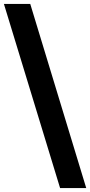

<svg xmlns="http://www.w3.org/2000/svg" viewBox="-28 -728 462 984"><path d="M-8 -708H127L414 236H280Z"/></svg>

Font: MartelSansBold
Style: Bold
Weight: 700
Designer: Dan Reynolds and Mathieu Réguer
Foundry: Dan Reynolds and Mathieu Réguer
Version: Version 1.002; ttfautohint (v1.1) -l 5 -r 5 -G 72 -x 0 -D la